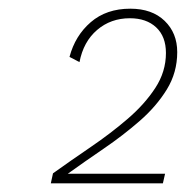

<svg xmlns="http://www.w3.org/2000/svg" viewBox="-20 -755 428 442"><path d="M97 -333 102 -356Q144 -386 189.5 -417Q235 -448 274 -481.5Q313 -515 337.5 -552.5Q362 -590 362 -633Q362 -671 339.5 -692Q317 -713 279 -713Q235 -713 203.5 -686Q172 -659 163 -612L140 -624Q153 -673 189 -704Q225 -735 280 -735Q330 -735 359 -707Q388 -679 388 -635Q388 -588 364 -549Q340 -510 301.5 -476.5Q263 -443 219 -413Q175 -383 136 -355Q145 -355 154.5 -355Q164 -355 173 -355H360L355 -333Z"/></svg>

Font: Work Sans ExtraLight
Style: Italic
Weight: 200
Italic angle: -13°
Designer: Wei Huang
Foundry: Wei Huang
Version: Version 2.012; ttfautohint (v1.8.3)